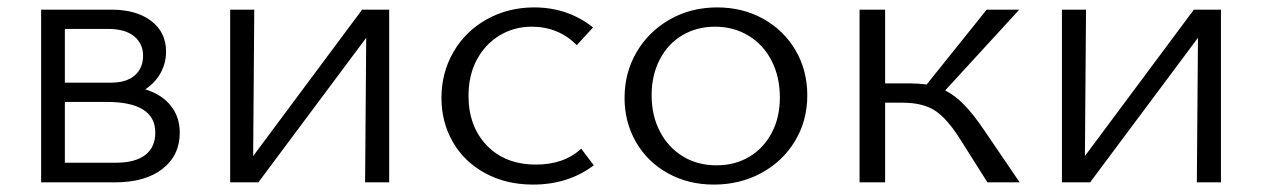

<svg xmlns="http://www.w3.org/2000/svg" viewBox="-20 -492 3405 518"><path d="M465 -134Q465 -73 418.5 -36.5Q372 0 290 0H91V-466H280Q348 -466 388 -435.5Q428 -405 428 -353Q428 -322 413.5 -295.5Q399 -269 372 -251Q417 -237 441 -206.5Q465 -176 465 -134ZM155 -414V-269H280Q321 -269 343.5 -288.5Q366 -308 366 -342Q366 -374 342 -394Q318 -414 271 -414ZM399 -134Q399 -217 268 -217H155V-53H292Q345 -53 372 -74Q399 -95 399 -134Z M1030 0H965L968 -390L677 0H601V-466H666L663 -71L957 -466H1030Z M1171 -228Q1171 -296 1203.5 -352Q1236 -408 1293.5 -440Q1351 -472 1421 -472Q1512 -472 1580 -418L1536 -370Q1512 -395 1481 -407.5Q1450 -420 1415 -420Q1367 -420 1328 -396.5Q1289 -373 1266.5 -331Q1244 -289 1244 -234Q1244 -151 1293.5 -99.5Q1343 -48 1426 -48Q1502 -48 1548 -91L1582 -46Q1513 6 1418 6Q1346 6 1289.5 -24.5Q1233 -55 1202 -108.5Q1171 -162 1171 -228Z M1665 -228Q1665 -296 1697.5 -351.5Q1730 -407 1787 -439.5Q1844 -472 1915 -472Q1984 -472 2039.5 -441Q2095 -410 2126.5 -356Q2158 -302 2158 -235Q2158 -166 2124.5 -111Q2091 -56 2033.5 -25Q1976 6 1906 6Q1837 6 1782 -24.5Q1727 -55 1696 -108.5Q1665 -162 1665 -228ZM2084 -229Q2084 -285 2061.5 -328.5Q2039 -372 1999 -396Q1959 -420 1909 -420Q1860 -420 1821 -397Q1782 -374 1760 -331.5Q1738 -289 1738 -235Q1738 -180 1760.5 -137Q1783 -94 1822.5 -70Q1862 -46 1913 -46Q1963 -46 2001.5 -69Q2040 -92 2062 -133.5Q2084 -175 2084 -229Z M2731 0H2644L2572 -114Q2535 -173 2502 -194Q2469 -215 2414 -215H2368V0H2299V-466H2368V-267H2436Q2459 -267 2480 -264L2642 -466H2730L2530 -248Q2556 -235 2581 -209.5Q2606 -184 2635 -141Z M3274 0H3209L3212 -390L2921 0H2845V-466H2910L2907 -71L3201 -466H3274Z"/></svg>

Font: Ysabeau SC
Style: Regular
Weight: 400
Designer: Christian Thalmann (Catharsis Fonts)
Version: Version 0.003